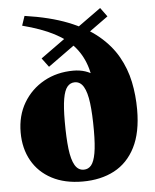

<svg xmlns="http://www.w3.org/2000/svg" viewBox="-53 -776 674 836"><g transform="rotate(-5 284.0 -358.0)"><path d="M275 15Q196.5 15 140.2 -14.8Q84 -44.5 54 -97.8Q24 -151 24 -221Q24 -294.5 57 -350.2Q90 -406 147 -437.8Q204 -469.5 276 -469.5Q303.5 -469.5 327.5 -461.8Q351.5 -454 370.2 -439Q389 -424 400 -400.8Q411 -377.5 412.5 -346L362.5 -348.5Q360.5 -419.5 345.2 -472.8Q330 -526 297.2 -565.5Q264.5 -605 209.2 -633.8Q154 -662.5 71 -684L85 -725.5Q195 -709.5 273 -678.8Q351 -648 402.5 -605Q454 -562 483.8 -509.5Q513.5 -457 525.8 -398.2Q538 -339.5 538 -276.5Q538 -176.5 505.2 -112Q472.5 -47.5 413.5 -16.2Q354.5 15 275 15ZM284 -36Q304 -36 316.8 -51.5Q329.5 -67 336 -103.2Q342.5 -139.5 342.5 -202.5Q342.5 -274 336.5 -322Q330.5 -370 316.2 -394.2Q302 -418.5 277.5 -418.5Q258 -418.5 245 -403Q232 -387.5 225.8 -351.2Q219.5 -315 219.5 -252Q219.5 -180.5 225.2 -132.5Q231 -84.5 245.2 -60.2Q259.5 -36 284 -36ZM172 -495.5 143 -534.5 416 -731 444.5 -692Z"/></g></svg>

Font: Newsreader 36pt ExtraBold
Style: Regular
Weight: 800
Designer: Hugues Gentile
Foundry: Production Type
Version: Version 1.003